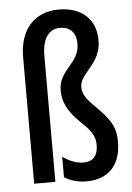

<svg xmlns="http://www.w3.org/2000/svg" viewBox="-55 -899 591 857"><g transform="rotate(-5 241.0 -470.5)"><path d="M406 -706C406 -802 341 -858 241 -858C131 -858 64 -783 64 -660V-93H159V-657C159 -734 188 -776 240 -776C286 -776 311 -746 311 -699C311 -610 218 -590 218 -497C218 -453 233 -408 292 -351C340 -306 357 -281 357 -241C357 -194 335 -168 292 -168C257 -168 226 -183 199 -202V-110C229 -91 266 -83 297 -83C398 -83 453 -144 453 -248C453 -315 428 -350 366 -412C328 -449 311 -473 311 -504C311 -568 406 -598 406 -706Z"/></g></svg>

Font: Noto Sans Kannada UI ExtraCondensed Medium
Style: Regular
Weight: 500
Width: 2
Designer: Jelle Bosma - Monotype Design Team
Foundry: Monotype Imaging Inc.
Version: Version 2.005